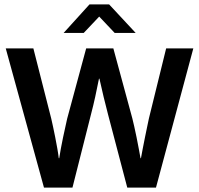

<svg xmlns="http://www.w3.org/2000/svg" viewBox="-20 -849 901 869"><path d="M385 -829H474L594 -700H499L429 -774L359 -700H268ZM131 -630 212 -312Q215 -299 220 -276Q225 -253 230 -227.5Q235 -202 239.5 -176.5Q244 -151 246 -133H248Q251 -152 255.5 -177Q260 -202 265.5 -227.5Q271 -253 276 -275.5Q281 -298 284 -312L370 -630H493L579 -313Q582 -300 587.5 -277Q593 -254 598 -228Q603 -202 608 -176.5Q613 -151 616 -133H618Q621 -151 626 -176Q631 -201 636 -226.5Q641 -252 646 -275Q651 -298 654 -313L732 -630H855L686 0H556L469 -331Q458 -372 449 -410.5Q440 -449 430 -493H428Q419 -448 411 -411Q403 -374 392 -332L308 0H179L6 -630Z"/></svg>

Font: Ek Mukta SemiBold
Style: Regular
Weight: 600
Designer: Girish Dalvi and Yashodeep Gholap
Foundry: Ek Type
Version: Version 2.538;PS 1.002;hotconv 16.6.51;makeotf.lib2.5.65220;